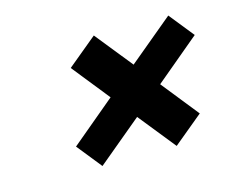

<svg xmlns="http://www.w3.org/2000/svg" viewBox="-57 -492 556 461"><g transform="rotate(-15 221.0 -262.0)"><path d="M392.6 -415.5 441.9 -354 331.1 -261.2 404.8 -168.9 331.1 -107.9 257.3 -199.7 146.5 -107.4 97.2 -168.9 208 -261.7 133.8 -354.5 207.5 -415.5 281.7 -323.2Z"/></g></svg>

Font: Qaz
Style: Italic
Weight: 400
Italic angle: -11.25°
Designer: GGBotNet
Foundry: f0n7
Version: 0.70